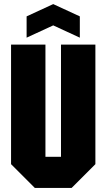

<svg xmlns="http://www.w3.org/2000/svg" viewBox="-20 -918 520 938"><path d="M34 -116V-700H202V-152H278V-700H446V-116L330 0H150ZM110 -734V-838L240 -898L370 -838V-734L240 -794Z"/></svg>

Font: Tektur Condensed
Style: Bold
Weight: 700
Width: 3
Designer: Adam Jagosz
Foundry: Adam Jagosz
Version: Version 1.005;gftools[0.9.30]